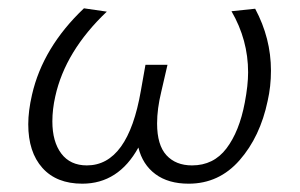

<svg xmlns="http://www.w3.org/2000/svg" viewBox="-20 -437 723 462"><path d="M632 -267Q632 -229 624 -194Q606 -108 556.5 -51.5Q507 5 434 5Q385 5 354 -18Q323 -41 313 -82Q265 5 178 5Q116 5 82 -33Q48 -71 48 -138Q48 -170 57 -209Q83 -323 182 -417L237 -409Q137 -314 113 -205Q106 -174 106 -145Q106 -96 127.5 -67.5Q149 -39 189 -39Q288 -39 319 -219L330 -281H383L368 -216Q358 -175 358 -140Q358 -88 380.5 -63.5Q403 -39 442 -39Q494 -39 525 -80Q556 -121 569 -190Q577 -232 577 -263Q577 -341 537 -410L594 -416Q632 -345 632 -267Z"/></svg>

Font: Ysabeau Infant Semilight
Style: Italic
Weight: 300
Italic angle: -12°
Designer: Christian Thalmann (Catharsis Fonts)
Version: Version 0.003